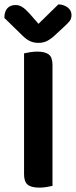

<svg xmlns="http://www.w3.org/2000/svg" viewBox="-33 -851 347 878"><path d="M147 7Q109 7 93 -7Q77 -21 77 -54V-607Q86 -609 103 -612Q120 -615 137 -615Q173 -615 190 -602Q207 -589 207 -554V-1Q198 1 181.5 4Q165 7 147 7ZM234 -831Q260 -830 277 -816.5Q294 -803 294 -782Q294 -765 284.5 -753.5Q275 -742 256 -725L213 -685Q193 -668 177.5 -661.5Q162 -655 143 -655Q120 -655 103 -663.5Q86 -672 70 -688L-13 -769Q-13 -798 0.5 -813Q14 -828 38 -828Q54 -828 68 -819.5Q82 -811 103 -788L143 -742Z"/></svg>

Font: Baloo 2 SemiBold
Style: Regular
Weight: 600
Designer: Sarang Kulkarni and Ek Type
Foundry: Ek Type
Version: Version 1.640;hotconv 1.0.111;makeotfexe 2.5.65597; ttfautoh